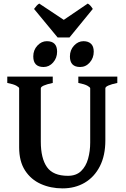

<svg xmlns="http://www.w3.org/2000/svg" viewBox="-20 -1047 708 1082"><path d="M332.5 14.6Q265.6 14.6 210 -10.3Q154.3 -35.2 121.1 -86.4Q87.9 -137.7 87.9 -216.8V-549.3Q87.9 -555.2 72 -564Q56.2 -572.8 21 -579.6V-615.2H277.3V-579.6Q210 -565.4 210 -549.3V-248.5Q210 -154.8 244.6 -105.5Q279.3 -56.2 362.8 -56.2Q409.2 -56.2 436.8 -82.8Q464.4 -109.4 476.3 -152.1Q488.3 -194.8 488.3 -243.2V-549.3Q488.3 -555.2 472.4 -564Q456.5 -572.8 421.4 -579.6V-615.2H641.1V-579.6Q573.7 -565.4 573.7 -549.3V-255.9Q573.7 -170.4 542.7 -109.9Q511.7 -49.3 457.3 -17.3Q402.8 14.6 332.5 14.6ZM431.6 -669.4Q374 -669.4 374 -729Q374 -765.1 397.2 -790Q420.4 -814.9 450.2 -814.9Q477.5 -814.9 492.9 -800.3Q508.3 -785.6 508.3 -755.9Q508.3 -720.2 485.8 -694.8Q463.4 -669.4 431.6 -669.4ZM225.6 -669.4Q167.5 -669.4 167.5 -729Q167.5 -765.1 190.7 -790Q213.9 -814.9 243.7 -814.9Q301.8 -814.9 301.8 -755.9Q301.8 -720.2 279.3 -694.8Q256.8 -669.4 225.6 -669.4ZM304.7 -835.9 171.9 -996.6Q178.7 -1006.3 186 -1014.4Q193.4 -1022.5 201.2 -1026.9L339.4 -935.1L474.6 -1026.9Q482.9 -1022.5 490 -1014.4Q497.1 -1006.3 502.9 -996.6L371.6 -835.9Z"/></svg>

Font: David Libre
Style: Bold
Weight: 700
Designer: Ismar David, J. Victor Gaultney, Annie Olsen and Meir Sadan
Foundry: Monotype Imaging Inc. & SIL International
Version: Version 1.100; ttfautohint (v1.8.4.7-5d5b)